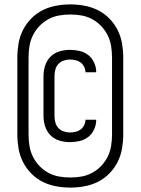

<svg xmlns="http://www.w3.org/2000/svg" viewBox="-20 -777 640 874"><path d="M300 77Q268 77 235.5 71Q203 65 174 50.5Q145 36 122 12.5Q99 -11 84.5 -40Q70 -69 64.5 -101Q59 -133 59 -165V-515Q59 -547 64.5 -579Q70 -611 84.5 -640Q99 -669 122 -692.5Q145 -716 174 -730.5Q203 -745 235.5 -751Q268 -757 300 -757Q332 -757 364.5 -751Q397 -745 426 -730.5Q455 -716 478 -692.5Q501 -669 515.5 -640Q530 -611 535.5 -579Q541 -547 541 -515V-165Q541 -133 535.5 -101Q530 -69 515.5 -40Q501 -11 478 12.5Q455 36 426 50.5Q397 65 364.5 71Q332 77 300 77ZM300 31Q326 31 351.5 26.5Q377 22 400 9.5Q423 -3 441 -22Q459 -41 470.5 -64.5Q482 -88 486 -114Q490 -140 490 -165V-515Q490 -540 486 -566Q482 -592 470.5 -615.5Q459 -639 441 -658Q423 -677 400 -689.5Q377 -702 351.5 -706.5Q326 -711 300 -711Q274 -711 248.5 -706.5Q223 -702 200 -689.5Q177 -677 159 -658Q141 -639 129.5 -615.5Q118 -592 114 -566Q110 -540 110 -515V-165Q110 -140 114 -114Q118 -88 129.5 -64.5Q141 -41 159 -22Q177 -3 200 9.5Q223 22 248.5 26.5Q274 31 300 31ZM298 -130Q274 -130 250.5 -137Q227 -144 210 -161Q193 -178 185.5 -201.5Q178 -225 178 -249V-431Q178 -455 185.5 -478.5Q193 -502 210 -519Q227 -536 250.5 -543Q274 -550 298 -550Q321 -550 342.5 -545Q364 -540 381.5 -526.5Q399 -513 408.5 -492Q418 -471 418 -449V-448H369V-449Q369 -461 363 -473Q357 -485 347 -492.5Q337 -500 324 -503Q311 -506 298 -506Q284 -506 269.5 -501Q255 -496 245.5 -485.5Q236 -475 232 -460.5Q228 -446 228 -431V-249Q228 -234 232 -219.5Q236 -205 245.5 -194.5Q255 -184 269.5 -179Q284 -174 298 -174Q311 -174 324 -177Q337 -180 347 -187.5Q357 -195 363 -207Q369 -219 369 -231V-232H418V-231Q418 -209 408.5 -188Q399 -167 381.5 -153.5Q364 -140 342.5 -135Q321 -130 298 -130Z"/></svg>

Font: Iosevka Light Extended
Style: Regular
Weight: 300
Width: 7
Monospace: yes
Designer: Belleve Invis
Foundry: Belleve Invis
Version: Version 32.5.0; ttfautohint (v1.8.4)